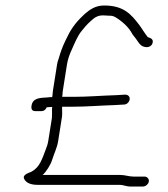

<svg xmlns="http://www.w3.org/2000/svg" viewBox="-20 -667 609 698"><path d="M521.1 -7C522.6 -16.2 515.2 -25 506 -25H466C448.9 -25 434.6 -31 416.9 -31H134.9C148.1 -42.4 164.1 -67.8 169.6 -86C176 -107.3 187.5 -129.5 191.3 -153.5L205.3 -242C206.8 -251.5 205.6 -266.3 205.7 -276C205.9 -277 206 -278 206.2 -279H242.2C294.9 -279 342.1 -283.3 397.1 -285L431.5 -287C441 -287 449.9 -295.9 451.4 -305.5C453 -315.7 445.5 -323 435.2 -323L401.8 -321C347.3 -319.4 300.4 -315 247.9 -315H205.9L207.2 -323C207.2 -327.7 207.7 -332.7 208.5 -338L223.7 -434C226.5 -451.3 233.6 -471.7 241.1 -487C250.5 -508.2 262.2 -536.7 275.6 -553L290.4 -571C296.9 -578.3 303.3 -584.7 309.4 -590C321.3 -601.3 333.7 -611 352.8 -611C360.1 -611 367.1 -610.7 373.6 -610C387.6 -610 389.5 -609.3 398.8 -605C424.4 -589.4 448.6 -568.1 461.8 -542C465.2 -538 469.4 -532.7 474.3 -526C483 -514.1 488.9 -500.9 503.7 -497C515.6 -493.4 529.4 -496.4 534.1 -509C539.8 -524.3 527.5 -528.9 517.3 -532C506.4 -544.9 495.3 -564.7 485 -578C456.4 -615.1 429.6 -647 358.5 -647C327.7 -647 307.3 -633 287.6 -616C262.5 -592.5 241.6 -568.8 225.7 -535C213.4 -511 204.8 -492.2 196.6 -465L192.4 -451C190.3 -445.7 188.7 -440 187.7 -434L172.5 -338C171.6 -332 171 -326.3 170.8 -321L169.7 -314C163.7 -314 158.7 -313.7 154.6 -313C125.8 -311.1 97.5 -312.1 94.3 -280C93.2 -268.7 98 -263 108.7 -263H130.7C139.3 -263 145.7 -267.7 149.9 -277H150.9C155.6 -277.7 162 -278 170 -278L169.1 -272C169.4 -265.3 169.4 -259.3 169.2 -254L168.7 -238L155.5 -155C153.8 -144.1 150.7 -134.4 146.8 -125C133.1 -89.1 124.9 -59.5 94.8 -43C84 -38 61 -32.1 67.7 -17C74.4 -1.7 93.2 5 116.2 5H411.2C416.5 5 421.2 5.3 425 6L442.4 10C449.5 11.3 455.8 11.7 461.3 11H500.3C509.5 11 519.6 2.2 521.1 -7Z"/></svg>

Font: CiSf OpenHand
Style: Obl
Weight: 400
Foundry: Cannot Into Space Fonts
Version: Version 0.7892